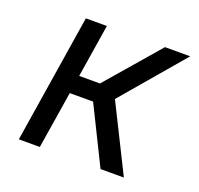

<svg xmlns="http://www.w3.org/2000/svg" viewBox="-102 -662 803 773"><g transform="rotate(20 300.0 -275.0)"><path d="M53 0H143L182 -245H282L403 0H503L361 -285L587 -550H479L283 -323H194L230 -550H140Z"/></g></svg>

Font: JetBrains Mono
Style: Italic
Weight: 400
Italic angle: -9°
Monospace: yes
Designer: Philipp Nurullin, Konstantin Bulenkov
Foundry: JetBrains
Version: Version 2.305